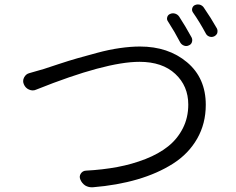

<svg xmlns="http://www.w3.org/2000/svg" viewBox="-20 -832 1040 846"><path d="M719.7 -738.3Q713.9 -746.1 716.8 -756.3Q719.7 -766.6 729.5 -770.5Q740.2 -775.4 751.5 -772Q762.7 -768.6 769.5 -758.8Q796.9 -716.8 824.2 -667Q829.1 -657.2 825.7 -646.5Q822.3 -635.7 811.5 -631.8Q801.8 -627 791 -630.9Q780.3 -634.8 774.4 -644.5Q750 -691.4 719.7 -738.3ZM830.1 -777.3Q824.2 -786.1 827.1 -795.9Q830.1 -805.7 838.9 -809.6Q845.7 -812.5 851.6 -812.5Q856.4 -812.5 860.4 -811.5Q872.1 -807.6 877.9 -798.8Q910.2 -752 935.5 -707Q938.5 -701.2 938.5 -695.3Q938.5 -691.4 937.5 -686.5Q933.6 -676.8 923.8 -671.9Q913.1 -667 902.3 -670.9Q891.6 -674.8 886.7 -684.6Q859.4 -735.4 830.1 -777.3ZM140.6 -437.5Q132.8 -433.6 124 -433.6Q116.2 -433.6 107.4 -437.5Q91.8 -444.3 85 -460.9Q82 -467.8 82 -474.6Q82 -482.4 85.9 -490.2Q93.8 -505.9 109.4 -509.8Q124 -513.7 173.8 -528.3Q182.6 -531.2 234.4 -548.3Q286.1 -565.4 320.8 -575.2Q355.5 -585 407.7 -599.1Q460 -613.3 507.8 -620.1Q555.7 -627 596.7 -627Q721.7 -627 804.2 -557.6Q886.7 -488.3 886.7 -370.1Q886.7 -287.1 848.6 -220.7Q810.5 -154.3 742.2 -110.8Q673.8 -67.4 585 -41.5Q496.1 -15.6 388.7 -6.8Q386.7 -6.8 383.8 -6.8Q369.1 -6.8 355.5 -14.6Q340.8 -24.4 334 -41Q328.1 -54.7 335.9 -66.9Q343.8 -79.1 358.4 -80.1Q432.6 -84 497.6 -96.2Q562.5 -108.4 621.1 -131.3Q679.7 -154.3 720.7 -187Q761.7 -219.7 785.6 -266.6Q809.6 -313.5 809.6 -371.1Q809.6 -453.1 752.4 -506.3Q695.3 -559.6 594.7 -559.6Q445.3 -559.6 140.6 -437.5Z"/></svg>

Font: Gen Jyuu Gothic Normal
Style: Regular
Weight: 300
Designer: [Source Han Sans]
Ryoko NISHIZUKA  (kana & ideographs); Paul D. Hunt (Latin, Greek & Cyrillic); Wenlong ZHANG  (bopomofo
Version: Version 1.002.20150607